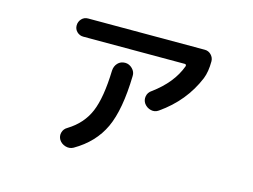

<svg xmlns="http://www.w3.org/2000/svg" viewBox="-85 -716 1170 887"><g transform="rotate(15 500.0 -272.0)"><path d="M235.4 -485.4Q217.8 -485.4 205.1 -497.6Q192.4 -509.8 192.4 -527.8Q192.4 -545.9 204.6 -559.1Q216.8 -572.3 235.4 -572.3H793.9Q811.5 -572.3 824.2 -559.1Q836.9 -545.9 836.9 -528.3Q836.9 -478.5 823.2 -444.3Q773.4 -324.2 661.1 -246.1Q644.5 -234.4 625 -238.8Q605.5 -243.2 592.8 -259.8Q582 -275.4 585.4 -294.4Q588.9 -313.5 605.5 -324.2Q696.3 -390.6 727.5 -475.6Q729.5 -484.4 721.7 -485.4ZM404.3 -368.2Q405.3 -389.6 418.9 -404.3Q432.6 -418.9 454.1 -418.9Q473.6 -418.9 488.8 -403.8Q503.9 -388.7 502.9 -369.1Q499 -207 458.5 -119.6Q418 -32.2 325.2 21.5Q307.6 31.2 287.6 25.4Q267.6 19.5 256.8 2.9Q247.1 -13.7 252 -31.7Q256.8 -49.8 274.4 -59.6Q342.8 -101.6 371.6 -169.9Q400.4 -238.3 404.3 -368.2Z"/></g></svg>

Font: Rounded Mgen+ 1mn medium
Style: Regular
Weight: 500
Designer: [Source Han Sans]
Ryoko NISHIZUKA  (kana & ideographs); Paul D. Hunt (Latin, Greek & Cyrillic); Wenlong ZHANG  (bopomofo
Version: Version 1.059.20150602